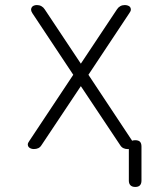

<svg xmlns="http://www.w3.org/2000/svg" viewBox="-20 -580 640 760"><path d="M492 -528 330 -284 503 -23Q508 -25 515 -25Q528 -25 534 -19Q540 -13 540 0V135Q540 147 534 153.5Q528 160 515.5 160Q503 160 496.5 153.5Q490 147 490 135V10H484Q476 10 468.5 6.5Q461 3 456 -5L300 -239L144 -5Q139 3 131.5 6.5Q124 10 114 10Q108 10 102.5 8Q97 6 93.5 2Q90 -2 90 -8Q90 -14 96 -22L270 -284L108 -528Q103 -536 103 -541.5Q103 -547 106 -551.5Q109 -556 114.5 -558Q120 -560 126 -560Q136 -560 144 -555.5Q152 -551 157 -543L300 -328L443 -543Q448 -551 456 -555.5Q464 -560 474 -560Q480 -560 486 -558Q492 -556 495 -552Q498 -548 498 -542Q498 -536 492 -528Z"/></svg>

Font: Maple Mono NL Thin
Style: Regular
Weight: 250
Monospace: yes
Designer: subframe7536
Version: Version 7.000